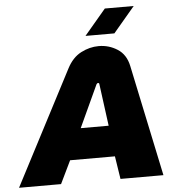

<svg xmlns="http://www.w3.org/2000/svg" viewBox="-101 -964 930 1020"><g transform="rotate(-5 364.5 -454.5)"><path d="M-41 0 276 -609Q305 -665 351 -689Q397 -713 446 -713Q500 -713 545.5 -684Q591 -655 604 -593L729 0H500L481 -122H242L183 0ZM313 -287H462L432 -512Q432 -515 430 -516.5Q428 -518 425 -518Q423 -518 421 -516.5Q419 -515 417 -512ZM381 -773 496 -909H650L535 -773Z"/></g></svg>

Font: MuseoModerno Black
Style: Italic
Weight: 900
Italic angle: -9°
Designer: Pablo Cosgaya, Héctor Gatti, Marcela Romero, and the Authors of The MuseoModerno Project.
Foundry: Omnibus-Type Team
Version: Version 1.003